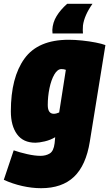

<svg xmlns="http://www.w3.org/2000/svg" viewBox="-45 -769 574 1009"><path d="M-25 176 27 21Q58 32 98 41Q138 50 168 50Q196 50 216.5 37.5Q237 25 242 -16L245 -48Q220 -33 190 -26Q160 -19 141 -19Q77 -19 44.5 -63.5Q12 -108 12 -184Q12 -362 83.5 -461Q155 -560 316 -560Q349 -560 387 -556Q425 -552 458 -545.5Q491 -539 509 -532L427 -25Q407 100 344 160Q281 220 171 220Q123 220 72 208.5Q21 197 -25 176ZM301 -402Q291 -406 278 -406Q257 -406 240.5 -377.5Q224 -349 215 -305.5Q206 -262 206 -217Q206 -171 238 -171Q250 -171 266 -178ZM391 -593H231Q230 -601 230 -612Q232 -651 252.5 -684.5Q273 -718 308 -749H441Q398 -688 391 -635Q390 -620 390 -610Q390 -600 391 -593Z"/></svg>

Font: Georama Semi Condensed Black
Style: Italic
Weight: 900
Width: 4
Italic angle: -9°
Designer: Jean-Baptiste Levee
Foundry: Production Type
Version: Version 1.000